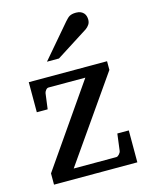

<svg xmlns="http://www.w3.org/2000/svg" viewBox="-111 -805 685 877"><g transform="rotate(-15 231.0 -366.5)"><path d="M34.2 0V-53.2L298.8 -435.1H125Q117.7 -435.1 112.1 -428Q106.4 -420.9 105 -414.1L95.2 -339.8H43.9V-481.9H414.1V-440.9L140.1 -47.9H341.8Q345.2 -47.9 348.9 -50.3Q352.5 -52.7 355.7 -56.2Q358.9 -59.6 361.1 -63.7Q363.3 -67.9 363.8 -71.8L374 -150.9H428.2V0ZM380.4 -688Q380.4 -674.3 373.8 -664.6Q367.2 -654.8 357.4 -647.9L205.1 -550.8H148.4L281.2 -706.1Q287.1 -712.4 292 -717.5Q296.9 -722.7 302.7 -726.1Q308.6 -729.5 316.2 -731.2Q323.7 -732.9 334.5 -732.9Q347.7 -732.9 356.4 -728.8Q365.2 -724.6 370.6 -718.3Q376 -711.9 378.2 -703.9Q380.4 -695.8 380.4 -688Z"/></g></svg>

Font: Charis SIL Afr
Style: Regular
Weight: 400
Foundry: SIL International
Version: Version 5.000